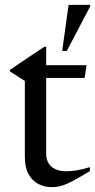

<svg xmlns="http://www.w3.org/2000/svg" viewBox="-20 -762 392 792"><path d="M170.5 -128.5Q170.5 -92.5 193 -74Q215.5 -55.5 253.5 -55.5Q274.5 -55.5 297.8 -59.5Q321 -63.5 351 -72.5V-56.5Q308.5 -30.5 281.2 -16Q254 -1.5 234.2 4.2Q214.5 10 193.5 10Q164 10 138.8 -2.8Q113.5 -15.5 98 -43.2Q82.5 -71 82.5 -115V-428L21.5 -467V-474Q27.5 -478.5 37.8 -485.2Q48 -492 61.2 -501Q74.5 -510 90.5 -520.8Q106.5 -531.5 125 -544Q143.5 -556.5 163.5 -569.5H170.5V-475.5ZM140 -440.5V-493H337L329 -440.5ZM236.5 -552 263 -742H352V-735.5L255.5 -552Z"/></svg>

Font: Newsreader 60pt
Style: Regular
Weight: 400
Designer: Hugues Gentile
Foundry: Production Type
Version: Version 1.003